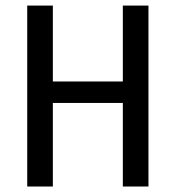

<svg xmlns="http://www.w3.org/2000/svg" viewBox="-20 -679 640 699"><path d="M427.2 0V-304.2H172.4V0H79.1V-658.7H172.4V-382.3H427.2V-658.7H520.5V0Z"/></svg>

Font: Liberation Mono
Style: Regular
Weight: 400
Monospace: yes
Designer: Steve Matteson
Foundry: Ascender Corporation
Version: Version 2.1.5